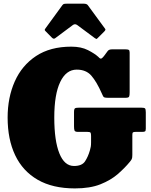

<svg xmlns="http://www.w3.org/2000/svg" viewBox="-20 -1030 840 1070"><path d="M421 -430H767Q784 -430 788.2 -425.8Q792.5 -421.5 792.5 -404V-313Q792.5 -300.5 788.2 -297.8Q784 -295 771 -295H736Q724.5 -295 721 -292.2Q717.5 -289.5 717.5 -278V-167Q717.5 -150 714.2 -143.5Q711 -137 703.5 -128Q676 -94.5 636.8 -60.2Q597.5 -26 539.8 -3Q482 20 397.5 20Q273.5 20 190 -28.2Q106.5 -76.5 64.5 -165Q22.5 -253.5 22.5 -375Q22.5 -486.5 62.2 -576Q102 -665.5 181 -717.8Q260 -770 377.5 -770Q432.5 -770 470.5 -750.5Q508.5 -731 528.5 -712.5Q537.5 -702 543.5 -703.5Q549.5 -705 559 -717L580.5 -746Q587.5 -755 604 -755H679Q692 -755 697.2 -752.2Q702.5 -749.5 702.5 -737V-514.5Q702.5 -498 699.5 -491.5Q696.5 -485 680 -485H582Q560.5 -485 556.8 -490.5Q553 -496 547 -510Q518.5 -574.5 489.2 -608.2Q460 -642 407.5 -642Q348.5 -642 315.5 -573Q282.5 -504 282.5 -375Q282.5 -246 310.8 -175.5Q339 -105 392.5 -105Q437 -105 454 -131Q471 -157 481 -192Q484 -203 485.8 -212Q487.5 -221 487.5 -237V-272Q487.5 -286.5 484.5 -290.8Q481.5 -295 467 -295H415Q398 -295 395.2 -302.8Q392.5 -310.5 392.5 -326V-405Q392.5 -423 398.2 -426.5Q404 -430 421 -430ZM269.5 -820 235 -855Q229.5 -860.5 229.2 -863Q229 -865.5 233.5 -872L327.5 -1001Q331.5 -1007 337.2 -1008.2Q343 -1009.5 354 -1009.5H446.5Q463.5 -1009.5 469.5 -1001L565.5 -870Q571 -864.5 561.5 -855L524.5 -818Q519 -812.5 517 -812.8Q515 -813 508.5 -817.5L411 -890Q398 -899.5 386 -890.5L287.5 -817Q279 -810.5 269.5 -820Z"/></svg>

Font: Besley* Narrow Fatface
Style: Regular
Weight: 900
Width: 4
Designer: Owen Earl
Foundry: indestructible type*
Version: Version 3.000; ttfautohint (v1.8.3)